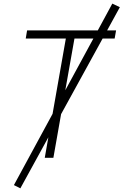

<svg xmlns="http://www.w3.org/2000/svg" viewBox="-20 -859 672 1045"><path d="M90.8 166 243.2 -111.8 223.6 0H270.5L312.5 -237.8L538.6 -649.4H604L611.8 -693.4H563L632.3 -819.8L591.3 -839.4L512.2 -693.4H127.4L120.1 -649.4H338.4L266.1 -239.3L55.7 148.4ZM335.4 -367.7 385.3 -649.4H488.3Z"/></svg>

Font: Cascadia Code PL ExtraLight
Style: Italic
Weight: 200
Italic angle: -10°
Monospace: yes
Designer: Aaron Bell
Foundry: Saja Typeworks
Version: Version 2404.023